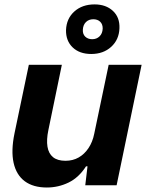

<svg xmlns="http://www.w3.org/2000/svg" viewBox="-20 -825 658 855"><path d="M188.6 10Q128 10 90.3 -17.9Q52.6 -45.9 40.6 -99.8Q28.6 -153.7 44.6 -231.3L108.4 -536.3H255.4L195.4 -245.7Q186.4 -202.6 191.4 -171.9Q196.3 -141.3 216.2 -125.1Q236.1 -109 271.6 -109Q304.3 -109 330.2 -123.7Q356.1 -138.4 374.2 -165.6Q392.3 -192.7 399.6 -229.3L463.9 -536.3H610.6L499.3 0H359.7L369.7 -84.4H363.1Q331.1 -34.3 285.4 -12.1Q239.7 10 188.6 10ZM386.4 -584.6Q334.1 -584.6 303.6 -613.9Q273 -643.3 274 -691.3Q276 -742.3 311.1 -773.9Q346.3 -805.4 401.1 -805.4Q451.6 -805.4 482.7 -776.6Q513.9 -747.7 511.9 -699Q510.1 -648.3 475.1 -616.4Q440.1 -584.6 386.4 -584.6ZM390.6 -650.4Q410.3 -650.4 423.3 -663.1Q436.3 -675.7 437.3 -697.6Q437.6 -717.4 425.9 -728.4Q414.3 -739.3 395.7 -739.3Q375.3 -739.3 362.6 -726.6Q349.9 -713.9 348.9 -692.4Q347.9 -673 359.7 -661.7Q371.6 -650.4 390.6 -650.4Z"/></svg>

Font: Mona Sans ExtraLight
Style: Italic
Weight: 200
Italic angle: -11.6951°
Designer: Deni Anggara
Foundry: GitHub
Version: Version 2.000